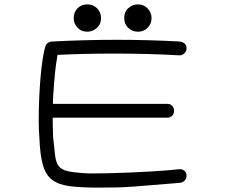

<svg xmlns="http://www.w3.org/2000/svg" viewBox="-20 -787 1040 878"><path d="M379 -642Q351 -642 334 -661Q317 -680 317 -704Q317 -731 334.5 -749Q352 -767 379 -767Q406 -767 424 -749Q442 -731 442 -704Q442 -676 422.5 -659Q403 -642 379 -642ZM611 -642Q585 -642 566.5 -659.5Q548 -677 548 -704Q548 -733 567 -750Q586 -767 611 -767Q637 -767 655 -748.5Q673 -730 673 -704Q673 -678 655 -660Q637 -642 611 -642ZM431 71Q352 71 300 64.5Q248 58 218.5 35.5Q189 13 176 -33Q163 -79 160 -158Q157 -190 157 -239Q157 -282 159 -331.5Q161 -381 165 -429Q169 -477 175 -516Q181 -555 188 -576Q194 -594 215 -597Q292 -601 366.5 -603Q441 -605 514 -605Q588 -605 660.5 -603Q733 -601 804 -597Q833 -591 833 -567Q833 -552 822.5 -542.5Q812 -533 798 -534Q731 -538 655 -540Q579 -542 502 -542Q434 -542 367.5 -540.5Q301 -539 243 -536Q240 -520 236 -490.5Q232 -461 229 -426.5Q226 -392 224 -361Q222 -330 222 -312H745Q759 -312 767.5 -303Q776 -294 776 -280Q776 -267 767.5 -258Q759 -249 745 -249H221Q221 -226 221.5 -203.5Q222 -181 223 -159Q228 -107 232 -75.5Q236 -44 248.5 -27.5Q261 -11 289 -4.5Q317 2 368 5Q375 6 385.5 6Q396 6 409 6Q440 6 483 5Q526 4 573 2Q620 0 664.5 -2.5Q709 -5 744.5 -8Q780 -11 798 -13Q812 -15 822.5 -6.5Q833 2 833 17Q833 29 825 38Q817 47 804 49Q729 55 680 59Q631 63 594 66Q557 69 520 70Q483 71 431 71Z"/></svg>

Font: Hachi Maru Pop
Style: Regular
Weight: 400
Designer: Nontynet
Foundry: Nontynet
Version: Version 1.300